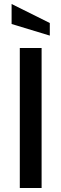

<svg xmlns="http://www.w3.org/2000/svg" viewBox="-20 -940 306 960"><path d="M79 -700H188V0H79ZM38 -820V-920L229 -825V-762Z"/></svg>

Font: Cabin Medium
Style: Regular
Weight: 500
Designer: Pablo Impallari
Foundry: Pablo Impallari. http://www.impallari.com Igino Marini. http://www.ikern.com
Version: Version 2.001